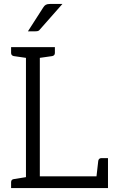

<svg xmlns="http://www.w3.org/2000/svg" viewBox="-20 -949 575 969"><path d="M525 -151V0H36V-29Q36 -43 49 -45L111 -55V-657L49 -666Q36 -669 36 -682V-711H257V-682Q257 -669 244 -666L181 -657V-59H467L476 -138Q479 -151 492 -151ZM198 -911Q204 -921 211.5 -925Q219 -929 232 -929H295L183 -802Q178 -795 173 -793Q168 -791 159 -791H121Z"/></svg>

Font: Aleo Light
Style: Regular
Weight: 300
Designer: Alessio Laiso
Foundry: Alessio Laiso
Version: Version 2.000